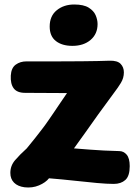

<svg xmlns="http://www.w3.org/2000/svg" viewBox="-20 -819 624 854"><path d="M92 -406Q56 -406 41 -426Q26 -446 28 -483Q30 -517 50 -531.5Q70 -546 98 -546Q182 -546 241.5 -546Q301 -546 342.5 -546.5Q384 -547 413.5 -547.5Q443 -548 467 -549Q502 -550 516.5 -535Q531 -520 531 -497Q531 -472 517.5 -450Q504 -428 490 -410Q449 -355 417.5 -311Q386 -267 360 -230Q334 -193 309 -159Q348 -156 379.5 -153.5Q411 -151 442 -149.5Q473 -148 510 -147Q530 -147 543.5 -131Q557 -115 557 -80Q557 -36 537.5 -18.5Q518 -1 486 -1Q456 -1 412 -5Q368 -9 313.5 -15Q259 -21 198 -26Q183 -7 153.5 5.5Q124 18 89 14Q59 10 42.5 -6.5Q26 -23 26 -50Q26 -82 47 -106.5Q68 -131 99 -159Q119 -183 135.5 -204Q152 -225 167 -244.5Q182 -264 195 -283Q208 -302 221 -321Q234 -340 248 -361Q262 -382 278 -405ZM302 -615Q256 -615 228.5 -636.5Q201 -658 201 -701Q201 -748 232.5 -773.5Q264 -799 310 -799Q352 -799 374.5 -785Q397 -771 405.5 -751Q414 -731 414 -712Q414 -668 383 -641.5Q352 -615 302 -615Z"/></svg>

Font: Playpen Sans ExtraBold
Style: Regular
Weight: 800
Designer: Laura Meseguer, Veronika Burian, José Scaglione
Foundry: TypeTogether
Version: Version 1.001